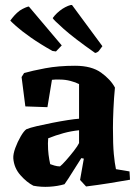

<svg xmlns="http://www.w3.org/2000/svg" viewBox="-20 -734 554 765"><path d="M237 0Q210 8 177 10Q144 12 113 6Q86 -8 61 -36.5Q36 -65 33 -103Q32 -120 41 -144.5Q50 -169 62.5 -190.5Q75 -212 85 -219Q99 -225 127 -231.5Q155 -238 188 -244.5Q221 -251 250 -255.5Q279 -260 295 -261V-399Q282 -406 261 -411.5Q240 -417 219 -417Q203 -418 187 -416L169 -307L81 -310L66 -427L76 -443Q107 -452 160 -462Q213 -472 279 -472Q345 -472 383 -444.5Q421 -417 438 -385Q434 -345 432 -300Q430 -255 430 -225Q430 -157 433.5 -120Q437 -83 442 -60L496 -51L498 -18Q459 -11 415 -4Q371 3 323 9L299 -17L314 -102L304 -104Q290 -83 271 -52Q252 -21 237 0ZM180 -80Q185 -78 196.5 -74.5Q208 -71 219 -71Q227 -77 243 -95Q259 -113 274.5 -133Q290 -153 295 -164V-215Q264 -212 233 -203.5Q202 -195 172 -183Q172 -178 171.5 -172.5Q171 -167 171 -163Q171 -137 173.5 -117.5Q176 -98 180 -80ZM359 -523Q275 -582 233.5 -619Q192 -656 190 -662Q205 -683 229 -699Q240 -706 251 -710.5Q262 -715 267 -714L388 -550L373 -530Q371 -528 367.5 -526Q364 -524 359 -523ZM203 -529 189 -531Q139 -559 101.5 -585.5Q64 -612 43.5 -630.5Q23 -649 21 -652Q29 -663 38 -673Q47 -683 59 -692Q70 -699 80.5 -703.5Q91 -708 95 -708L226 -553Z"/></svg>

Font: Labrada
Style: Bold
Weight: 700
Designer: Mercedes Jáuregui
Foundry: Omnibus-Type Team
Version: Version 1.000; ttfautohint (v1.8.4.7-5d5b)